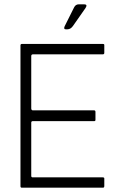

<svg xmlns="http://www.w3.org/2000/svg" viewBox="-20 -871 604 891"><path d="M75 -7V-660Q75 -667 81 -667H458Q464 -667 464 -662V-626Q464 -619 458 -619H134Q125 -619 125 -611V-367Q126 -359 132 -359H416Q423 -359 423 -352V-315Q423 -309 418 -309H133Q125 -309 125 -302V-55Q125 -48 131 -48H456Q464 -48 464 -43V-8Q464 0 458 0H81Q75 0 75 -7ZM280 -749 324 -837Q331 -851 346 -851H370Q388 -851 377 -834L319 -751Q308 -735 293 -735H285Q274 -735 280 -749Z"/></svg>

Font: Vivano Light
Style: Regular
Weight: 300
Designer: Joe Prince, Josias Burgherr
Version: Version 2.064;September 19, 2022;FontCreator 14.0.0.2877 64-